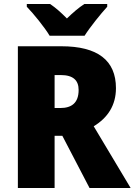

<svg xmlns="http://www.w3.org/2000/svg" viewBox="-20 -947 678 967"><path d="M230 -767H406C433 -810 488 -878 520 -913V-927H405C376 -908 349 -885 317 -854C286 -885 262 -907 232 -927H115V-913C149 -878 205 -809 230 -767ZM289 -714H70V0H255V-263H294L431 0H638L452 -311C523 -354 564 -417 564 -503C564 -643 472 -714 289 -714ZM286 -569C349 -569 376 -542 376 -494C376 -428 340 -403 284 -403H255V-569Z"/></svg>

Font: Noto Sans Devanagari UI SemiCondensed Black
Style: Regular
Weight: 900
Width: 4
Designer: Jelle Bosma - Monotype Design Team
Foundry: Monotype Imaging Inc.
Version: Version 2.004